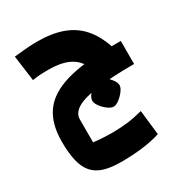

<svg xmlns="http://www.w3.org/2000/svg" viewBox="-182 -605 947 1018"><g transform="rotate(-30 291.0 -96.0)"><path d="M265 292Q202 292 160 279Q118 266 92.5 237Q67 208 55.5 159.5Q44 111 44 41Q44 -69 92.5 -136Q141 -203 247.5 -234Q354 -265 526 -265L582 -124Q446 -124 358 -112.5Q270 -101 228 -76.5Q186 -52 186 -13V127Q207 130 240 132Q273 134 302 134Q350 134 394 128.5Q438 123 488 110L505 261Q455 277 393.5 284.5Q332 292 265 292ZM582 -124Q493 -124 441 -151.5Q389 -179 362 -241Q338 -284 291.5 -304.5Q245 -325 172 -325Q151 -325 127.5 -324Q104 -323 75 -318L54 -474Q99 -479 132.5 -481.5Q166 -484 194 -484Q284 -484 348.5 -461Q413 -438 456.5 -389.5Q500 -341 526 -265H582ZM375.8 18Q360.8 18 341 3.6Q321.2 -10.9 306.8 -30.7Q292.3 -50.5 292.3 -65.4Q292.3 -81.5 306.8 -100.7Q321.2 -120 340.5 -134.4Q359.7 -148.9 375.8 -148.9Q391.8 -148.9 411.1 -134.4Q430.3 -120 444.8 -100.7Q459.2 -81.5 459.2 -65.4Q459.2 -50.5 444.3 -30.7Q429.3 -10.9 410 3.6Q390.8 18 375.8 18Z"/></g></svg>

Font: Changa
Style: Bold
Weight: 700
Designer: Eduardo Rodriguez Tunni
Foundry: Eduardo Rodriguez Tunni
Version: Version 3.002; ttfautohint (v1.8.2)